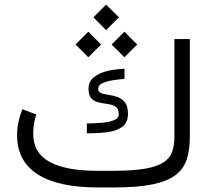

<svg xmlns="http://www.w3.org/2000/svg" viewBox="-20 -824 934 844"><path d="M477.5 -73.2Q564.5 -73.2 617.7 -82.5Q670.9 -91.8 699 -110.4Q727.1 -128.9 736.8 -157Q746.6 -185.1 746.6 -222.2V-652.3H814.5V-223.1Q814.5 -167 801.5 -125.2Q788.6 -83.5 753.2 -55.7Q717.8 -27.8 652.1 -13.9Q586.4 0 481 0H410.2Q235.4 0 145.3 -57.9Q55.2 -115.7 55.2 -229Q55.2 -259.3 61.3 -288.1Q67.4 -316.9 78.6 -343.8L139.6 -320.8Q126 -280.3 126 -236.3Q126.5 -150.9 198.5 -112.1Q270.5 -73.2 405.3 -73.2ZM361.8 -281.2Q393.6 -281.7 425.8 -284.2Q458 -286.6 480 -295.2Q502 -303.7 502 -322.3Q502 -345.7 488.5 -354.7Q475.1 -363.8 455.3 -366.5Q435.5 -369.1 415.5 -373.3Q395.5 -377.4 382.3 -390.6Q369.1 -403.8 369.1 -434.1Q369.1 -464.8 391.8 -483.9Q414.6 -502.9 450.9 -511.7Q487.3 -520.5 527.3 -521.5V-477.1Q504.4 -475.6 477.3 -471.4Q450.2 -467.3 430.9 -458.5Q411.6 -449.7 411.6 -433.6Q411.6 -419.4 424.8 -414.6Q438 -409.7 457.5 -407Q477.1 -404.3 496.3 -397.7Q515.6 -391.1 529.1 -374.3Q542.5 -357.4 542.5 -324.2Q542.5 -284.2 516.6 -265.9Q490.7 -247.6 449.5 -242.7Q408.2 -237.8 361.8 -237.8ZM390.6 -748 446.3 -803.7 502.9 -748 446.3 -691.4ZM470.7 -628.4 526.9 -684.6 583 -628.4 526.9 -572.3ZM312 -628.4 368.2 -684.6 424.3 -628.4 368.2 -572.3Z"/></svg>

Font: Vazir Light UI
Style: Light-UI
Weight: 300
Designer: Saber Rastikerdar
Foundry: Saber Rastikerdar
Version: Version 30.0.0